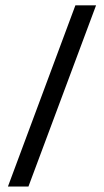

<svg xmlns="http://www.w3.org/2000/svg" viewBox="-20 -685 382 705"><path d="M256.8 -665.3H332.7L84.4 0H9.1Z"/></svg>

Font: Khula
Style: Regular
Weight: 400
Designer: Erin McLaughlin, Steve Matteson
Version: Version 1.000;PS 1.0;hotconv 1.0.72;makeotf.lib2.5.5900; ttf